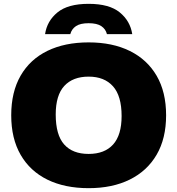

<svg xmlns="http://www.w3.org/2000/svg" viewBox="-20 -971 924 1001"><path d="M442 10Q318 10 227.5 -34.2Q137 -78.5 87.8 -163.5Q38.5 -248.5 38.5 -370Q38.5 -491.5 87.5 -576.5Q136.5 -661.5 227.2 -705.8Q318 -750 442 -750Q566.5 -750 657 -705.2Q747.5 -660.5 796.8 -575.8Q846 -491 846 -370Q846 -249 796.5 -164.2Q747 -79.5 656.5 -34.8Q566 10 442 10ZM442 -168.5Q525.5 -168.5 569.8 -217.8Q614 -267 614 -366Q614 -471 569 -521.2Q524 -571.5 442 -571.5Q360 -571.5 315.2 -523Q270.5 -474.5 270.5 -374Q270.5 -267.5 314.5 -218Q358.5 -168.5 442 -168.5ZM215 -793Q225 -861.5 279.5 -906.2Q334 -951 442 -951Q550 -951 604.5 -906.2Q659 -861.5 669.5 -793H537.5Q531 -819.5 508.2 -834.8Q485.5 -850 442 -850Q398.5 -850 376 -834.8Q353.5 -819.5 346.5 -793Z"/></svg>

Font: Encode Sans SemiExpanded SemiExpanded Black
Style: Regular
Weight: 900
Width: 6
Designer: Multiple Designers
Foundry: Impallari Type
Version: Version 3.000; ttfautohint (v1.8.3) -l 8 -r 50 -G 200 -x 14 